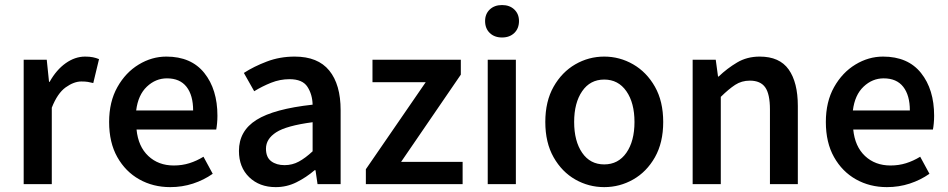

<svg xmlns="http://www.w3.org/2000/svg" viewBox="-20 -748 3853 780"><path d="M76.2 0V-505.4H169.9L179.2 -415.5H181.6Q209 -464.4 246.8 -491.2Q284.7 -518.1 325.7 -518.1Q344.2 -518.1 357.4 -515.4Q370.6 -512.7 382.3 -507.8L358.9 -410.6Q347.2 -413.6 336.9 -415.3Q326.7 -417 310.5 -417Q280.3 -417 246.8 -393.1Q213.4 -369.1 190.4 -310.5V0Z M671.4 12.2Q602.1 12.2 545.9 -19.3Q489.7 -50.8 456.5 -109.9Q423.3 -168.9 423.3 -252.4Q423.3 -334.5 456.8 -394Q490.2 -453.6 543.5 -485.8Q596.7 -518.1 655.8 -518.1Q756.8 -518.1 810.1 -451.4Q863.3 -384.8 863.3 -277.8Q863.3 -261.7 861.8 -246.6Q860.4 -231.4 858.4 -221.7H534.7Q541.5 -152.8 582.5 -114.3Q623.5 -75.7 686 -75.7Q719.7 -75.7 749.3 -85Q778.8 -94.2 806.6 -111.3L844.2 -42Q808.1 -16.6 764.2 -2.2Q720.2 12.2 671.4 12.2ZM533.2 -299.3H764.6Q764.6 -360.8 737.8 -395.3Q710.9 -429.7 658.2 -429.7Q612.3 -429.7 576.7 -396Q541 -362.3 533.2 -299.3Z M1100.1 12.2Q1034.2 12.2 992.4 -28.1Q950.7 -68.4 950.7 -134.8Q950.7 -216.3 1022 -261Q1093.3 -305.7 1250 -322.8Q1249 -364.3 1229 -395.3Q1209 -426.3 1156.2 -426.3Q1117.7 -426.3 1081.5 -411.9Q1045.4 -397.5 1012.7 -377.4L970.7 -451.7Q1011.2 -478 1064 -498Q1116.7 -518.1 1177.2 -518.1Q1271.5 -518.1 1317.6 -461.4Q1363.8 -404.8 1363.8 -300.3V0H1270L1261.7 -56.6H1258.3Q1224.1 -27.3 1184.6 -7.6Q1145 12.2 1100.1 12.2ZM1136.2 -77.1Q1167.5 -77.1 1194.1 -91.6Q1220.7 -106 1250 -133.3V-251.5Q1143.1 -237.3 1101.8 -210.4Q1060.5 -183.6 1060.5 -144Q1060.5 -108.9 1081.8 -93Q1103 -77.1 1136.2 -77.1Z M1466.3 0V-60.5L1709.5 -414.1H1493.2V-505.4H1852.1V-444.8L1609.4 -90.3H1859.4V0Z M1961.4 0V-505.4H2075.7V0ZM2019.5 -595.7Q1988.8 -595.7 1969.7 -614Q1950.7 -632.3 1950.7 -662.6Q1950.7 -691.4 1969.7 -709.5Q1988.8 -727.5 2019.5 -727.5Q2050.3 -727.5 2069.3 -709.5Q2088.4 -691.4 2088.4 -662.6Q2088.4 -632.3 2069.3 -614Q2050.3 -595.7 2019.5 -595.7Z M2434.6 12.2Q2371.6 12.2 2317.1 -18.8Q2262.7 -49.8 2229 -109.1Q2195.3 -168.5 2195.3 -252.4Q2195.3 -336.4 2229 -395.8Q2262.7 -455.1 2317.1 -486.6Q2371.6 -518.1 2434.6 -518.1Q2497.6 -518.1 2552.2 -486.6Q2606.9 -455.1 2640.6 -395.8Q2674.3 -336.4 2674.3 -252.4Q2674.3 -168.5 2640.6 -109.1Q2606.9 -49.8 2552.2 -18.8Q2497.6 12.2 2434.6 12.2ZM2434.6 -80.1Q2491.7 -80.1 2524.7 -127.4Q2557.6 -174.8 2557.6 -252.4Q2557.6 -330.1 2524.7 -377.4Q2491.7 -424.8 2434.6 -424.8Q2377.4 -424.8 2345 -377.4Q2312.5 -330.1 2312.5 -252.4Q2312.5 -174.8 2345 -127.4Q2377.4 -80.1 2434.6 -80.1Z M2793.9 0V-505.4H2887.7L2897 -437H2899.4Q2934.1 -470.2 2974.4 -494.1Q3014.6 -518.1 3066.4 -518.1Q3147 -518.1 3184.1 -465.6Q3221.2 -413.1 3221.2 -317.4V0H3107.9V-303.2Q3107.9 -366.2 3088.6 -393.3Q3069.3 -420.4 3026.4 -420.4Q2992.7 -420.4 2966.6 -403.3Q2940.4 -386.2 2908.2 -354.5V0Z M3583 12.2Q3513.7 12.2 3457.5 -19.3Q3401.4 -50.8 3368.2 -109.9Q3335 -168.9 3335 -252.4Q3335 -334.5 3368.4 -394Q3401.9 -453.6 3455.1 -485.8Q3508.3 -518.1 3567.4 -518.1Q3668.5 -518.1 3721.7 -451.4Q3774.9 -384.8 3774.9 -277.8Q3774.9 -261.7 3773.4 -246.6Q3772 -231.4 3770 -221.7H3446.3Q3453.1 -152.8 3494.1 -114.3Q3535.2 -75.7 3597.7 -75.7Q3631.3 -75.7 3660.9 -85Q3690.4 -94.2 3718.3 -111.3L3755.9 -42Q3719.7 -16.6 3675.8 -2.2Q3631.8 12.2 3583 12.2ZM3444.8 -299.3H3676.3Q3676.3 -360.8 3649.4 -395.3Q3622.6 -429.7 3569.8 -429.7Q3523.9 -429.7 3488.3 -396Q3452.6 -362.3 3444.8 -299.3Z"/></svg>

Font: Akatab
Style: Bold
Weight: 700
Designer: SIL Global
Foundry: SIL Global
Version: Version 4.100